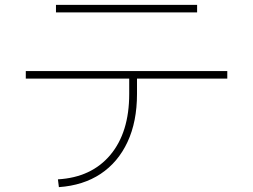

<svg xmlns="http://www.w3.org/2000/svg" viewBox="-20 -734 1040 789"><path d="M790 -714V-683H210V-714ZM222 35 218 3Q356 -5 433.5 -97.5Q511 -190 511 -348V-411H86V-442H914V-411H543V-348Q543 -234 504 -150.5Q465 -67 393.5 -19.5Q322 28 222 35Z"/></svg>

Font: Murecho ExtraLight
Style: Regular
Weight: 200
Designer: Neil Summerour
Foundry: Positype
Version: Version 1.010; ttfautohint (v1.8.3)